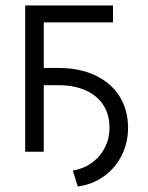

<svg xmlns="http://www.w3.org/2000/svg" viewBox="-20 -550 538 696"><path d="M389.6 -468.8H138.7V-303.7H191.4Q268.6 -303.7 325.7 -276.6Q382.8 -249.5 413.6 -200.2Q444.3 -150.9 444.3 -85.9Q443.8 -31.7 420.7 14.2Q397.5 60.1 356 89.6Q314.5 119.1 261.7 126L244.1 68.4Q283.7 61.5 313.7 39.6Q343.8 17.6 360.4 -15.4Q377 -48.3 377 -86.9Q377 -133.8 355 -168.5Q333 -203.1 291 -222.2Q249 -241.2 191.4 -241.2H138.7V0H71.3V-530.3H389.6Z"/></svg>

Font: Pretendard Std Light
Style: Regular
Weight: 300
Designer: Base glyphs from Inter by Rasmus Andersson; Hangeul glyphs from Noto Sans CJK(Source Han Sans) by Jang Soo-young and Kan
Foundry: Kil Hyung-jin
Version: Version 1.309